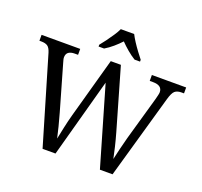

<svg xmlns="http://www.w3.org/2000/svg" viewBox="-153 -1108 1354 1284"><g transform="rotate(20 523.5 -465.5)"><path d="M93 -619Q83 -651 67 -661.5Q51 -672 22 -672H9V-714H284V-672H261Q201 -672 201 -624Q201 -616 203.5 -607Q206 -598 209 -587L301 -267Q314 -222 325 -178Q336 -134 344 -98Q352 -137 362 -183.5Q372 -230 385 -278L504 -707H576L701 -274Q715 -225 726 -179Q737 -133 744 -98Q752 -134 761.5 -174Q771 -214 784 -262L872 -571Q875 -583 879 -599Q883 -615 883 -623Q883 -672 817 -672H794V-714H1038V-672H1019Q990 -672 973.5 -658Q957 -644 943 -594L774 0H684L521 -560L368 0H276ZM394 -784Q410 -803 429 -829Q448 -855 466 -882Q484 -909 494 -931H589Q600 -909 617.5 -882Q635 -855 654.5 -829Q674 -803 689 -784V-771H650Q622 -788 593 -812.5Q564 -837 541 -861Q519 -837 490.5 -812.5Q462 -788 433 -771H394Z"/></g></svg>

Font: NotoSerif-Regular
Style: Regular
Weight: 400
Designer: Monotype Design Team
Foundry: Monotype Imaging Inc.
Version: Version 2.007; ttfautohint (v1.8) -l 8 -r 50 -G 200 -x 14 -D